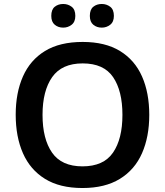

<svg xmlns="http://www.w3.org/2000/svg" viewBox="-20 -1029 830 966"><path d="M731 -451Q731 -341 694.5 -258Q658 -175 583 -129Q508 -83 395 -83Q281 -83 206.5 -129Q132 -175 95.5 -258Q59 -341 59 -452Q59 -562 95.5 -644.5Q132 -727 206.5 -772.5Q281 -818 396 -818Q509 -818 583.5 -772.5Q658 -727 694.5 -644.5Q731 -562 731 -451ZM194 -451Q194 -330 242 -261Q290 -192 395 -192Q501 -192 548.5 -261Q596 -330 596 -451Q596 -572 549 -641Q502 -710 396 -710Q291 -710 242.5 -641Q194 -572 194 -451ZM238 -949Q238 -981 255.5 -995Q273 -1009 298 -1009Q322 -1009 340.5 -995Q359 -981 359 -949Q359 -919 340.5 -904.5Q322 -890 298 -890Q273 -890 255.5 -904.5Q238 -919 238 -949ZM432 -949Q432 -981 449.5 -995Q467 -1009 492 -1009Q516 -1009 534.5 -995Q553 -981 553 -949Q553 -919 534.5 -904.5Q516 -890 492 -890Q467 -890 449.5 -904.5Q432 -919 432 -949Z"/></svg>

Font: Noto Sans Telugu UI SemiBold
Style: Regular
Weight: 600
Designer: Jelle Bosma - Monotype Design Team
Foundry: Monotype Imaging Inc.
Version: Version 2.005; ttfautohint (v1.8.4.7-5d5b)